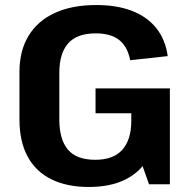

<svg xmlns="http://www.w3.org/2000/svg" viewBox="-20 -730 752 760"><path d="M331.5 10.1Q244.8 10.1 183.3 -20.2Q121.8 -50.6 89.4 -110.2Q57 -169.9 57 -258.1V-444.8Q57 -529 93 -588.2Q128.9 -647.4 196.9 -678.7Q264.8 -710.1 360.8 -710.1Q443.3 -710.1 503.1 -686.7Q563 -663.4 599 -618.2Q634.9 -573.1 643.9 -507.9L495.2 -491.6Q485.3 -544.7 452.3 -571.3Q419.3 -597.9 358.7 -597.9Q284.7 -597.9 249.8 -558.3Q214.8 -518.8 214.8 -441.2V-257.6Q214.8 -178.1 248.8 -137.8Q282.8 -97.5 356.8 -97.5Q428.8 -97.5 464 -137Q499.2 -176.6 499.7 -249.7L595.9 -227.1Q595.9 -154.4 565 -101.2Q534.1 -48.1 475.4 -19Q416.6 10.1 331.5 10.1ZM499.7 -199V-345.1L549.1 -281.7H358.2V-380.1H652.4V-0.5H569.9Z"/></svg>

Font: Pathway Extreme 8pt Thin
Style: Regular
Weight: 100
Designer: Eduardo Rodriguez Tunni
Foundry: Eduardo Rodriguez Tunni
Version: Version 1.000